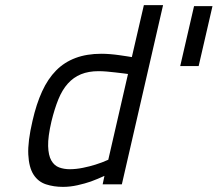

<svg xmlns="http://www.w3.org/2000/svg" viewBox="-20 -720 850 750"><path d="M456 0H381L388 -33Q362 -21 335 -11Q312 -3 283 3.5Q254 10 226 10Q190 10 159.5 0Q129 -10 111 -38Q93 -66 90.5 -116.5Q88 -167 107 -248Q122 -314 144.5 -363Q167 -412 199 -444.5Q231 -477 275 -493.5Q319 -510 376 -510Q392 -510 410.5 -508.5Q429 -507 446 -504.5Q463 -502 476.5 -500Q490 -498 495 -497L542 -700H617ZM252 -59Q277 -59 304 -64.5Q331 -70 353 -77Q379 -85 403 -96L480 -431Q474 -432 461 -433.5Q448 -435 431.5 -437Q415 -439 397.5 -440.5Q380 -442 365 -442Q326 -442 296.5 -430Q267 -418 245 -393.5Q223 -369 208 -332Q193 -295 181 -246Q167 -186 168 -149.5Q169 -113 180.5 -93Q192 -73 211 -66Q230 -59 252 -59ZM756 -462H684L738 -696H810Z"/></svg>

Font: Panefresco 400wt
Style: Italic
Weight: 400
Foundry: Campivisivi & Chank Co
Version: Version 1.001